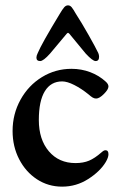

<svg xmlns="http://www.w3.org/2000/svg" viewBox="-20 -683 450 717"><path d="M27 -194Q27 -257 56.5 -310.5Q86 -364 136.5 -395Q187 -426 247 -426Q284 -426 317 -413.5Q350 -401 375 -378Q385 -369 385 -360Q385 -349 368 -332Q351 -315 339 -315Q332 -315 325.5 -319Q319 -323 310 -331Q284 -352 257.5 -365.5Q231 -379 212 -379Q170 -379 147.5 -342.5Q125 -306 125 -235Q125 -162 162.5 -118Q200 -74 262 -74Q291 -74 312.5 -83Q334 -92 359 -114Q360 -115 364.5 -118.5Q369 -122 374 -122Q385 -122 385 -107Q385 -95 375 -78Q354 -43 309.5 -14.5Q265 14 212 14Q160 14 118 -13.5Q76 -41 51.5 -88.5Q27 -136 27 -194ZM263 -632Q285 -598 311 -552Q337 -506 347 -485Q350 -478 350 -471Q350 -455 337 -455Q326 -455 300 -483L239 -557Q236 -560 234.5 -560.5Q233 -561 229 -557L167 -483Q142 -455 130 -455Q116 -455 116 -468Q116 -475 121 -485Q135 -519 203 -631Q213 -648 219.5 -655.5Q226 -663 234 -663Q242 -663 248 -655.5Q254 -648 263 -632Z"/></svg>

Font: EB Garamond SemiBold
Style: Regular
Weight: 600
Designer: Georg Duffner and Octavio Pardo
Foundry: Georg Duffner
Version: Version 1.000